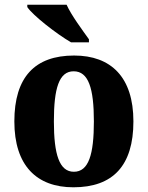

<svg xmlns="http://www.w3.org/2000/svg" viewBox="-20 -786 628 816"><path d="M282 -606H358V-619C331 -657 283 -721 263 -766H96V-756C119 -721 220 -642 282 -606ZM292 10C460 10 547 -82 547 -270C547 -458 452 -550 295 -550C128 -550 41 -458 41 -270C41 -82 136 10 292 10ZM294 -56C232 -56 209 -130 209 -270C209 -411 231 -483 293 -483C356 -483 379 -411 379 -270C379 -130 357 -56 294 -56Z"/></svg>

Font: Noto Serif Lao SemiCondensed ExtraBold
Style: Regular
Weight: 800
Width: 4
Designer: Monotype Design Team
Foundry: Monotype Imaging Inc.
Version: Version 2.003